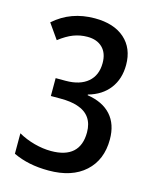

<svg xmlns="http://www.w3.org/2000/svg" viewBox="-111 -800 715 886"><g transform="rotate(15 246.5 -357.0)"><path d="M206.1 9.8Q156.7 9.8 115.2 1.2Q73.7 -7.3 36.6 -24.9V-122.6Q72.8 -102.1 114 -91.1Q155.3 -80.1 193.8 -80.1Q262.7 -80.1 297.6 -111.8Q332.5 -143.6 332.5 -206.1Q332.5 -247.6 313.2 -274.9Q293.9 -302.2 255.4 -314.5Q223.1 -325.2 175.3 -325.2H127.9V-410.6H175.8Q243.7 -410.6 281.5 -442.9Q319.3 -475.1 319.3 -533.7Q319.3 -581.1 293 -606.9Q266.6 -632.8 221.2 -632.8Q186 -632.8 154.3 -620.6Q122.6 -608.4 87.4 -581.1L37.1 -652.8Q78.1 -689 126.5 -706.5Q174.8 -724.1 231.9 -724.1Q323.2 -724.1 374.8 -678.5Q426.3 -632.8 426.3 -553.2Q426.3 -486.3 391.1 -440.2Q356 -394 291 -376V-372.6Q364.7 -361.3 403.8 -317.9Q442.9 -274.4 442.9 -201.7Q442.9 -104 380.1 -47.1Q317.4 9.8 206.1 9.8Z"/></g></svg>

Font: Open Sans
Style: Regular
Weight: 600
Width: 3
Foundry: Ascender Corporation
Version: Version 1.000